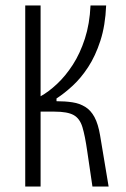

<svg xmlns="http://www.w3.org/2000/svg" viewBox="-20 -680 461 700"><path d="M72 0V-660H128V-329Q157 -345 188 -374Q219 -403 245.5 -444Q272 -485 289.5 -539Q307 -593 310 -660H367Q364 -587 346 -531.5Q328 -476 301.5 -435.5Q275 -395 244.5 -367Q214 -339 186 -321V-311Q218 -311 244 -307Q270 -303 290.5 -290.5Q311 -278 324.5 -253Q338 -228 345 -186L376 0H317L298 -129Q290 -185 280.5 -216.5Q271 -248 248.5 -260.5Q226 -273 179 -273H128V0Z"/></svg>

Font: Bricolage Grotesque 24pt Condensed ExtraLight
Style: Regular
Weight: 250
Width: 3
Designer: Mathieu Triay
Foundry: Atelier Triay
Version: Version 1.001;gftools[0.9.33.dev8+g029e19f]